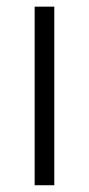

<svg xmlns="http://www.w3.org/2000/svg" viewBox="-20 -548 263 568"><path d="M140.6 -528.3V0H82.5V-528.3Z"/></svg>

Font: Vazirmatn UI ExtraLight
Style: Regular
Weight: 200
Designer: Saber Rastikerdar
Foundry: Saber Rastikerdar
Version: Version 33.003